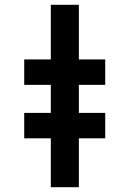

<svg xmlns="http://www.w3.org/2000/svg" viewBox="-20 -781 540 801"><path d="M192 0H309V-204H419V-310H309V-427H419V-533H309V-761H192V-533H81V-427H192V-310H81V-204H192Z"/></svg>

Font: Noto Sans Mono ExtraCondensed ExtraBold
Style: Regular
Weight: 800
Width: 2
Designer: Monotype Design Team
Foundry: Monotype Imaging Inc.
Version: Version 2.014